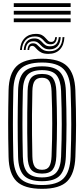

<svg xmlns="http://www.w3.org/2000/svg" viewBox="-20 -1180 530 1210"><path d="M245 10Q132.8 10 84.5 -37.4Q36.2 -84.8 34 -191Q32.5 -254.8 31.9 -307Q31.2 -359.2 31.4 -406.9Q31.5 -454.5 32.1 -503.6Q32.8 -552.8 34 -610Q36.2 -716 84.6 -763Q133 -810 245 -810Q355.2 -810 403.2 -762.9Q451.2 -715.8 455 -610Q457.2 -545.5 458.4 -492.4Q459.5 -439.2 459.4 -391.2Q459.2 -343.2 458.1 -294.8Q457 -246.2 455 -191Q451 -85.8 403.8 -37.9Q356.5 10 245 10ZM245 -14Q340.8 -14 381.2 -56.5Q421.8 -99 425 -192Q427 -248.5 428.1 -297.8Q429.2 -347 429.2 -394.9Q429.2 -442.8 428.2 -494.9Q427.2 -547 425 -609Q421.8 -701.8 381.1 -743.9Q340.5 -786 245 -786Q147.5 -786 106.8 -743.9Q66 -701.8 64 -609.2Q62.5 -545.8 61.9 -493.6Q61.2 -441.5 61.4 -394Q61.5 -346.5 62.1 -297.6Q62.8 -248.8 64 -191.8Q66 -98.8 106.8 -56.4Q147.5 -14 245 -14ZM245 -38Q164 -38 130 -74.6Q96 -111.2 94 -192.2Q92.5 -255.8 91.9 -307.9Q91.2 -360 91.4 -407.2Q91.5 -454.5 92.1 -503.2Q92.8 -552 94 -608.8Q95.8 -689.5 130.1 -725.8Q164.5 -762 245 -762Q325.5 -762 358.8 -724.9Q392 -687.8 395 -608Q397.2 -546.2 398.2 -494.4Q399.2 -442.5 399.2 -394.8Q399.2 -347 398.1 -298Q397 -249 395 -193Q392 -113.8 359.1 -75.9Q326.2 -38 245 -38ZM245 -62Q308.8 -62 335.6 -93.8Q362.5 -125.5 365 -194Q367 -250.2 368.1 -299.4Q369.2 -348.5 369.2 -396.1Q369.2 -443.8 368.2 -494.9Q367.2 -546 365 -606.8Q362.5 -672.5 336.9 -705.2Q311.2 -738 245 -738Q179 -738 152.2 -706.5Q125.5 -675 124 -608Q122.5 -544.8 121.9 -492.8Q121.2 -440.8 121.4 -393.5Q121.5 -346.2 122.1 -297.8Q122.8 -249.2 124 -193Q125.5 -123 153.5 -92.5Q181.5 -62 245 -62ZM245 -86Q195.2 -86 175.2 -112.1Q155.2 -138.2 154 -193.5Q152.2 -277.8 151.6 -343.1Q151 -408.5 151.8 -470.6Q152.5 -532.8 154 -607.5Q155.2 -662.5 175.4 -688.2Q195.5 -714 245 -714Q295 -714 314.1 -686.6Q333.2 -659.2 335 -605.8Q337 -549.2 338.1 -500Q339.2 -450.8 339.2 -403.4Q339.2 -356 338.2 -305.2Q337.2 -254.5 335 -194.8Q333 -139.8 313.4 -112.9Q293.8 -86 245 -86ZM245 -110Q277.5 -110 290.4 -131.2Q303.2 -152.5 305 -195.5Q307.2 -254 308.2 -304Q309.2 -354 309.2 -401.2Q309.2 -448.5 308.2 -498Q307.2 -547.5 305 -605Q303.2 -651.2 289.4 -670.6Q275.5 -690 245 -690Q213.2 -690 199.1 -670.8Q185 -651.5 184 -606.8Q182.2 -523 181.6 -457.8Q181 -392.5 181.8 -330.6Q182.5 -268.8 184 -194.2Q185 -152 198 -131Q211 -110 245 -110ZM106 -864.8Q109 -913.2 135.9 -939.9Q162.8 -966.5 206.2 -966.5Q230.2 -966.5 244 -958.9Q257.8 -951.2 266.1 -941.2Q274.5 -931.2 282.5 -923.6Q290.5 -916 303 -916Q314.2 -916 320.4 -923.1Q326.5 -930.2 328.2 -945.8H338.8Q337.2 -924.2 327.6 -912.5Q318 -900.8 298.5 -900.8Q281.5 -900.8 272 -908.2Q262.5 -915.8 254.5 -925.5Q246.5 -935.2 234.2 -942.8Q222 -950.2 199.5 -950.2Q162 -950.2 140.9 -926.8Q119.8 -903.2 117.8 -864.8ZM129.5 -864.8Q132 -900 149.1 -918.9Q166.2 -937.8 195.8 -937.8Q216 -937.8 227.2 -930.2Q238.5 -922.8 246.8 -913Q255 -903.2 265.9 -895.8Q276.8 -888.2 296.2 -888.2Q321.5 -888.2 334.8 -903.1Q348 -918 350.5 -945.8H362.5Q360.8 -908.8 342.8 -888.9Q324.8 -869 293 -869Q271.5 -869 258.9 -876.6Q246.2 -884.2 237.2 -894.4Q228.2 -904.5 217.8 -912.1Q207.2 -919.8 189.5 -919.8Q167.5 -919.8 155.1 -905.5Q142.8 -891.2 141.5 -864.8ZM153.2 -864.8Q154.8 -885.5 163.1 -896.4Q171.5 -907.2 187.5 -907.2Q202.2 -907.2 211.6 -899.8Q221 -892.2 230.4 -882.2Q239.8 -872.2 253.9 -864.8Q268 -857.2 291.8 -857.2Q329.8 -857.2 351.1 -880.1Q372.5 -903 374.2 -945.8H386Q383.5 -895 357.2 -867.8Q331 -840.5 284.8 -840.5Q258 -840.5 242.1 -848.1Q226.2 -855.8 216.6 -865.8Q207 -875.8 199.5 -883.4Q192 -891 182 -891Q173.5 -891 168.8 -884.2Q164 -877.5 164 -864.8ZM425.2 -1136H66.8V-1160H425.2ZM425.2 -1040H66.8V-1064H425.2ZM425.2 -1088H66.8V-1112H425.2Z"/></svg>

Font: Big Shoulders Inline Display Thin Black
Style: Regular
Weight: 900
Version: Version 2.002